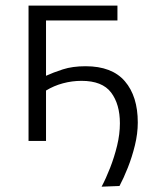

<svg xmlns="http://www.w3.org/2000/svg" viewBox="-20 -516 556 703"><path d="M352 167.5Q368 137.5 383.2 98.5Q398.5 59.5 408.8 17.2Q419 -25 419 -64.5Q419 -134.5 386.8 -177.2Q354.5 -220 278.5 -220Q244 -220 210.5 -211Q177 -202 148.5 -184.5V0H84.5V-495.5H410V-441H148.5V-238.5Q174.5 -250.5 210 -262Q245.5 -273.5 293.5 -273.5Q390 -273.5 437.2 -218.5Q484.5 -163.5 484.5 -67.5Q484.5 -27 474 16Q463.5 59 448 98Q432.5 137 417.5 165Z"/></svg>

Font: Heraclito Light
Style: Regular
Weight: 300
Designer: Kostas Bartsokas (font) & Cristiano Sobral (main changes)
Foundry: Kostas Bartsokas (font) & Cristiano Sobral (main changes)
Version: Version 1.00;July 8, 2020;FontCreator 13.0.0.2655 64-bit